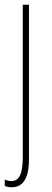

<svg xmlns="http://www.w3.org/2000/svg" viewBox="-22 -547 219 809"><path d="M27 242C67 242 100 216 100 125V-527H74V115C74 179 62 216 26 216C16 216 5 213 -2 209V236C4 239 13 242 27 242Z"/></svg>

Font: Noto Sans Georgian ExtraCondensed Thin
Style: Regular
Weight: 100
Width: 2
Designer: Monotype Design Team, Akaki Razmadze
Foundry: Google LLC
Version: Version 2.005